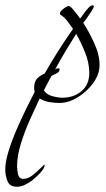

<svg xmlns="http://www.w3.org/2000/svg" viewBox="-102 -386 402 731"><path d="M-38 325Q-65 325 -73.5 303.5Q-82 282 -82 260Q-82 231 -70 191.5Q-58 152 -39.5 109Q-21 66 -2 27.5Q17 -11 30 -36Q29 -40 28.5 -43.5Q28 -47 28 -51Q28 -74 38 -85.5Q48 -97 68 -106Q93 -150 120 -192.5Q147 -235 176 -276Q167 -289 155 -305Q143 -321 129 -329Q126 -332 126 -334Q126 -342 139.5 -352.5Q153 -363 160 -363Q165 -363 174 -352.5Q183 -342 192 -330.5Q201 -319 203 -315Q208 -321 216.5 -333.5Q225 -346 234.5 -356Q244 -366 251 -366Q255 -366 255 -361Q255 -357 246.5 -343.5Q238 -330 228.5 -317Q219 -304 215 -299Q236 -267 256.5 -222.5Q277 -178 277 -139Q277 -103 253 -70Q229 -37 194 -15.5Q159 6 124 6Q105 6 85 2.5Q65 -1 49 -11Q33 23 12.5 68.5Q-8 114 -22.5 161Q-37 208 -37 246Q-37 259 -33.5 277Q-30 295 -13 295Q4 295 21.5 281.5Q39 268 52 254.5Q65 241 67 241Q68 241 68 243Q68 251 58.5 263.5Q49 276 37 286.5Q25 297 19 302Q7 311 -8 318Q-23 325 -38 325ZM135 -14Q179 -14 208.5 -39Q238 -64 238 -109Q238 -146 222 -186Q206 -226 188 -257Q167 -224 147 -190.5Q127 -157 108 -122Q114 -126 120 -126Q125 -126 125 -122Q125 -112 113 -106.5Q101 -101 94 -97Q87 -84 79.5 -70Q72 -56 65 -42Q75 -26 97 -20Q119 -14 135 -14Z"/></svg>

Font: Bonheur Royale
Style: Regular
Weight: 400
Designer: Robert E. Leuschke
Foundry: Robert E. Leuschke
Version: Version 1.010; ttfautohint (v1.8.3)